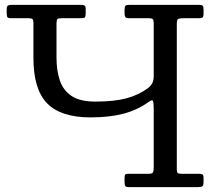

<svg xmlns="http://www.w3.org/2000/svg" viewBox="-20 -770 895 790"><path d="M612.5 -669V-459C612.5 -445.7 610.5 -435.2 606.5 -427.8C602.5 -420.2 596.8 -413.7 589.5 -408C563.8 -388.7 534.1 -374.5 500.2 -365.5C466.4 -356.5 423.8 -352 372.5 -352C329.5 -352 296.5 -359.9 273.5 -375.8C250.5 -391.6 234.6 -413.1 225.8 -440.2C216.9 -467.4 212.5 -498 212.5 -532V-673.5C212.5 -682.5 213.7 -688.3 216 -691C218.3 -693.7 223.7 -695 232 -695H314C321.7 -695 326.7 -696.2 329 -698.5C331.3 -700.8 332.5 -706 332.5 -714V-734C332.5 -741.3 330.8 -745.8 327.5 -747.5C324.2 -749.2 319.2 -750 312.5 -750H27.5C20.2 -750 15 -748.8 12 -746.5C9 -744.2 7.5 -739 7.5 -731V-718C7.5 -709.3 8.3 -703.3 10 -700C11.7 -696.7 16.7 -695 25 -695H98C105.7 -695 110.8 -693.8 113.5 -691.2C116.2 -688.8 117.5 -683.5 117.5 -675.5V-532C117.5 -445.7 136.3 -383.2 174 -344.8C211.7 -306.2 271.2 -287 352.5 -287C404.8 -287 450.1 -292.1 488.2 -302.2C526.4 -312.4 560.7 -328.3 591 -350C601.3 -357.7 607.5 -359.1 609.5 -354.2C611.5 -349.4 612.5 -337.5 612.5 -318.5V-80C612.5 -70.7 611.4 -64.2 609.2 -60.5C607.1 -56.8 601.2 -55 591.5 -55H507C500.3 -55 496.2 -53.8 494.8 -51.2C493.2 -48.8 492.5 -44 492.5 -37V-22C492.5 -12.7 493.6 -6.7 495.8 -4C497.9 -1.3 503.5 0 512.5 0H792.5C802.2 0 808.8 -1.1 812.2 -3.2C815.8 -5.4 817.5 -11.7 817.5 -22V-39C817.5 -46.3 815.9 -50.8 812.8 -52.5C809.6 -54.2 804.7 -55 798 -55H726C718.7 -55 713.8 -56.1 711.2 -58.2C708.8 -60.4 707.5 -65 707.5 -72V-672C707.5 -683 709.3 -689.6 713 -691.8C716.7 -693.9 724 -695 735 -695H798C805.7 -695 810.8 -696.1 813.5 -698.2C816.2 -700.4 817.5 -705 817.5 -712V-731C817.5 -739.7 816.2 -745 813.5 -747C810.8 -749 805.5 -750 797.5 -750H512.5C503.8 -750 498.3 -748.8 496 -746.2C493.7 -743.8 492.5 -738 492.5 -729V-714.5C492.5 -708.2 493.6 -703.3 495.8 -700C497.9 -696.7 502.5 -695 509.5 -695H591C601.7 -695 607.9 -693.3 609.8 -690C611.6 -686.7 612.5 -679.7 612.5 -669Z"/></svg>

Font: Besley*
Style: Regular
Weight: 400
Designer: Owen Earl
Foundry: indestructible type*
Version: Version 3.000; ttfautohint (v1.8.3)